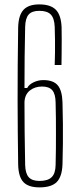

<svg xmlns="http://www.w3.org/2000/svg" viewBox="-20 -824 350 851"><path d="M155 6.5Q105.5 6.5 83.5 -17.2Q61.5 -41 60.5 -95.5Q59.5 -167.5 58.8 -238Q58 -308.5 58 -382Q58 -455.5 58.5 -534.8Q59 -614 60.5 -703Q62 -756.5 84.2 -780.5Q106.5 -804.5 154 -804.5Q204.5 -804.5 227.8 -780.5Q251 -756.5 253 -703Q253.5 -683.5 253.5 -651.5Q253.5 -619.5 253.2 -587.5Q253 -555.5 252.5 -536H222.5Q223.5 -564 223.8 -591.8Q224 -619.5 223.8 -648Q223.5 -676.5 222.5 -705Q221 -743 205.2 -759.5Q189.5 -776 154 -776Q121.5 -776 107 -759.5Q92.5 -743 91.5 -705Q90 -638.5 89.2 -572Q88.5 -505.5 88.5 -434H100.5Q108.5 -449.5 128.8 -459.2Q149 -469 172 -469Q216.5 -469 236 -445.8Q255.5 -422.5 257 -370Q258.5 -320.5 258.8 -276.2Q259 -232 258.8 -188Q258.5 -144 257 -95.5Q255 -41 231.5 -17.2Q208 6.5 155 6.5ZM155 -22Q192 -22 209 -38.8Q226 -55.5 226.5 -93Q227.5 -130.5 227.8 -164.5Q228 -198.5 228 -232Q228 -265.5 227.8 -299.2Q227.5 -333 226.5 -369.5Q226 -407.5 211.8 -424Q197.5 -440.5 166.5 -440.5Q134.5 -440.5 112.2 -422.8Q90 -405 88.5 -371.5Q88.5 -308.5 89.2 -239.5Q90 -170.5 91.5 -93Q92.5 -55.5 107.2 -38.8Q122 -22 155 -22Z"/></svg>

Font: Big Shoulders Display ExtraLight
Style: Regular
Weight: 250
Designer: Patric King
Foundry: XO Type Co
Version: Version 2.002